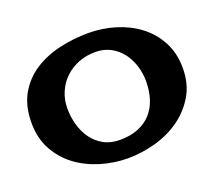

<svg xmlns="http://www.w3.org/2000/svg" viewBox="-109 -761 1026 918"><g transform="rotate(-20 404.5 -302.0)"><path d="M789.1 -304.7Q789.1 -224.6 753.9 -165.5Q718.8 -106.4 663.1 -66.9Q607.4 -27.3 537.1 -7.8Q466.8 11.7 396.5 11.7Q326.2 11.7 258.3 -8.8Q190.4 -29.3 137.2 -68.8Q84 -108.4 51.8 -167.5Q19.5 -226.6 19.5 -304.7Q19.5 -390.6 53.7 -450.2Q87.9 -509.8 144.5 -546.4Q201.2 -583 273.4 -599.6Q345.7 -616.2 420.9 -616.2Q491.2 -616.2 557.1 -596.2Q623 -576.2 674.8 -537.1Q726.6 -498 757.8 -439.5Q789.1 -380.9 789.1 -304.7ZM602.5 -306.6Q602.5 -346.7 590.3 -385.3Q578.1 -423.8 555.2 -453.6Q532.2 -483.4 498.5 -501.5Q464.8 -519.5 420.9 -519.5Q375 -519.5 335.4 -503.9Q295.9 -488.3 266.6 -460.4Q237.3 -432.6 220.7 -394Q204.1 -355.5 204.1 -310.5Q204.1 -268.6 215.3 -228Q226.6 -187.5 249.5 -155.3Q272.5 -123 307.6 -103.5Q342.8 -84 390.6 -84Q443.4 -84 483.4 -100.1Q523.4 -116.2 549.8 -145.5Q576.2 -174.8 589.4 -215.8Q602.5 -256.8 602.5 -306.6Z"/></g></svg>

Font: Fontdiner Swanky
Style: Regular
Weight: 400
Designer: Font Diner, Inc
Foundry: Font Diner, Inc
Version: Version 1.001